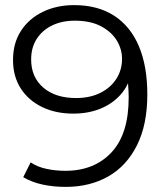

<svg xmlns="http://www.w3.org/2000/svg" viewBox="-20 -726 649 752"><path d="M270 -706Q363 -706 427 -664.5Q491 -623 524 -545Q557 -467 557 -356Q557 -238 516.5 -157Q476 -76 404 -35Q332 6 237 6Q190 6 147.5 -3Q105 -12 71 -32L100 -90Q127 -72 162.5 -64.5Q198 -57 236 -57Q349 -57 416.5 -129Q484 -201 484 -344Q484 -367 481.5 -399Q479 -431 470 -463L495 -444Q485 -392 452.5 -355.5Q420 -319 372.5 -300Q325 -281 267 -281Q198 -281 144.5 -307Q91 -333 61 -380Q31 -427 31 -491Q31 -557 62 -605Q93 -653 147.5 -679.5Q202 -706 270 -706ZM273 -645Q223 -645 184.5 -626.5Q146 -608 124 -574Q102 -540 102 -493Q102 -424 149.5 -383Q197 -342 278 -342Q332 -342 372.5 -362Q413 -382 435.5 -417Q458 -452 458 -495Q458 -534 437 -568Q416 -602 375 -623.5Q334 -645 273 -645Z"/></svg>

Font: MOST Montserrat
Style: Regular
Weight: 400
Designer: Julieta Ulanovsky
Foundry: Julieta Ulanovsky
Version: Version 8.000;March 11, 2024;FontCreator 15.0.0.2926 64-bit